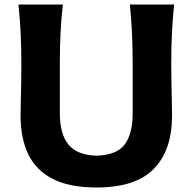

<svg xmlns="http://www.w3.org/2000/svg" viewBox="-20 -809 846 843"><path d="M404.3 14.2Q285.2 14.2 211.7 -23.4Q138.2 -61 104.2 -131.6Q70.3 -202.1 70.3 -301.8Q70.3 -323.2 71.3 -359.1Q72.3 -395 73 -438.2Q73.7 -481.4 73.7 -524.9Q73.7 -601.1 70.8 -662.4Q67.9 -723.6 61 -789.1H255.9Q248.5 -723.6 245.6 -662.4Q242.7 -601.1 242.7 -524.9V-312Q242.7 -221.2 280.3 -174.6Q317.9 -127.9 403.8 -125.5Q491.7 -127.9 527.1 -174.3Q562.5 -220.7 562.5 -312V-524.9Q562.5 -601.1 559.6 -662.4Q556.6 -723.6 550.3 -789.1H744.6Q737.8 -723.6 734.9 -662.4Q731.9 -601.1 731.9 -524.9Q731.9 -481.4 732.9 -437.7Q733.9 -394 734.6 -357.9Q735.4 -321.8 735.4 -301.3Q735.4 -149.4 655.3 -67.6Q575.2 14.2 404.3 14.2Z"/></svg>

Font: Pinar DS1 Bold
Style: Regular
Weight: 700
Designer: Amin Abedi
Version: Version 3.000